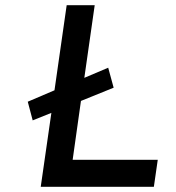

<svg xmlns="http://www.w3.org/2000/svg" viewBox="-20 -720 678 740"><path d="M137 0 178 -285 106 -256 87 -328 190 -372 237 -700H345L305 -420L397 -459L418 -382L292 -331L260 -104H588L573 0Z"/></svg>

Font: Lexend
Style: Italic
Weight: 400
Italic angle: -8.13011°
Designer: Bonnie Shaver-Troup, Thomas Jockin
Foundry: Lexend
Version: Version 1.007